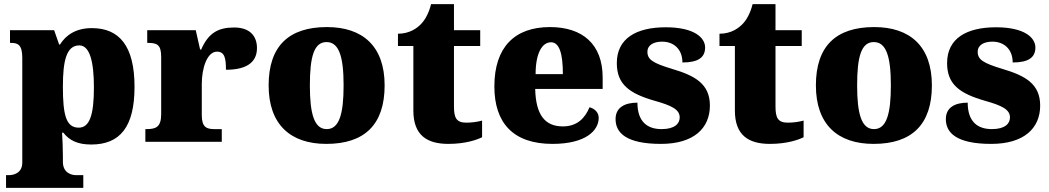

<svg xmlns="http://www.w3.org/2000/svg" viewBox="-20 -681 5039 922"><path d="M9 221H380V160H344C327 160 282 152 282 96V66C282 26 280 -10 278 -44H284C313 -7 352 13 418 13C556 13 626 -71 626 -264C626 -459 554 -546 421 -546C344 -546 296 -512 268 -467H264L240 -536H28V-475H33C66 -475 87 -466 87 -403V100C87 153 41 160 24 160H9ZM358 -68C298 -68 282 -127 282 -264C282 -387 298 -463 361 -463C410 -463 431 -388 431 -261C431 -128 410 -68 358 -68Z M678 0H1045V-61H1010C973 -61 949 -69 949 -128V-278C949 -355 975 -433 1022 -433C1059 -433 1065 -401 1065 -346C1154 -346 1214 -375 1214 -450C1214 -506 1182 -549 1104 -549C1026 -549 980 -521 946 -443H941L920 -536H687V-475H691C735 -475 754 -466 754 -407V-133C754 -70 728 -61 683 -61H678Z M1547 10C1731 10 1827 -83 1827 -271C1827 -459 1722 -551 1550 -551C1366 -551 1270 -459 1270 -271C1270 -83 1375 10 1547 10ZM1549 -61C1489 -61 1468 -134 1468 -271C1468 -409 1488 -479 1548 -479C1608 -479 1630 -409 1630 -271C1630 -134 1609 -61 1549 -61Z M2133 10C2216 10 2271 -10 2295 -22V-102C2274 -96 2246 -92 2219 -92C2171 -92 2160 -116 2160 -170V-460H2286V-536H2160V-661H2050C2040 -620 2022 -587 2004 -568C1985 -547 1948 -519 1891 -519V-460H1965V-150C1965 -32 2030 10 2133 10Z M2633 10C2794 10 2855 -55 2855 -115C2855 -141 2836 -159 2811 -166C2789 -113 2751 -74 2683 -74C2597 -74 2553 -129 2550 -254H2874V-309C2874 -468 2778 -551 2621 -551C2451 -551 2354 -454 2354 -266C2354 -91 2444 10 2633 10ZM2683 -325H2552C2552 -425 2583 -478 2626 -478C2666 -478 2683 -424 2683 -325Z M3154 10C3310 10 3389 -64 3389 -174C3389 -279 3316 -318 3208 -350C3115 -378 3089 -395 3089 -432C3089 -465 3119 -481 3160 -481C3214 -481 3257 -446 3257 -381C3333 -381 3366 -405 3366 -453C3366 -500 3314 -550 3177 -550C3036 -550 2942 -497 2942 -378C2942 -276 3002 -232 3124 -197C3206 -174 3244 -155 3244 -117C3244 -88 3221 -61 3157 -61C3089 -61 3041 -96 3041 -188C2983 -188 2936 -167 2936 -109C2936 -44 2986 10 3154 10Z M3677 10C3760 10 3815 -10 3839 -22V-102C3818 -96 3790 -92 3763 -92C3715 -92 3704 -116 3704 -170V-460H3830V-536H3704V-661H3594C3584 -620 3566 -587 3548 -568C3529 -547 3492 -519 3435 -519V-460H3509V-150C3509 -32 3574 10 3677 10Z M4175 10C4359 10 4455 -83 4455 -271C4455 -459 4350 -551 4178 -551C3994 -551 3898 -459 3898 -271C3898 -83 4003 10 4175 10ZM4177 -61C4117 -61 4096 -134 4096 -271C4096 -409 4116 -479 4176 -479C4236 -479 4258 -409 4258 -271C4258 -134 4237 -61 4177 -61Z M4740 10C4896 10 4975 -64 4975 -174C4975 -279 4902 -318 4794 -350C4701 -378 4675 -395 4675 -432C4675 -465 4705 -481 4746 -481C4800 -481 4843 -446 4843 -381C4919 -381 4952 -405 4952 -453C4952 -500 4900 -550 4763 -550C4622 -550 4528 -497 4528 -378C4528 -276 4588 -232 4710 -197C4792 -174 4830 -155 4830 -117C4830 -88 4807 -61 4743 -61C4675 -61 4627 -96 4627 -188C4569 -188 4522 -167 4522 -109C4522 -44 4572 10 4740 10Z"/></svg>

Font: Noto Serif Thai Black
Style: Regular
Weight: 900
Designer: Monotype Design Team
Foundry: Monotype Imaging Inc.
Version: Version 2.002